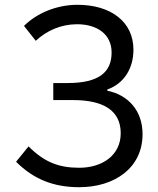

<svg xmlns="http://www.w3.org/2000/svg" viewBox="-20 -767 659 800"><path d="M310 13C457 13 574 -67 574 -208C574 -308 512 -372 427 -389V-394C497 -419 536 -482 536 -560C536 -677 441 -747 303 -747C214 -747 132 -711 80 -659L129 -597C174 -639 234 -666 301 -666C384 -666 445 -625 445 -548C445 -466 392 -421 262 -421H202V-350H285C410 -350 483 -307 483 -212C483 -119 405 -68 310 -68C224 -68 164 -92 99 -157L47 -93C121 -19 205 13 310 13Z"/></svg>

Font: Noto Sans Mono CJK JP Regular
Style: Regular
Weight: 400
Designer: Ryoko NISHIZUKA (kana & ideographs); Paul D. Hunt (Latin, Greek & Cyrillic); Wenlong ZHANG (bopomofo); Sandoll Communica
Foundry: Adobe Systems Incorporated
Version: Version 1.004;PS 1.004;hotconv 1.0.82;makeotf.lib2.5.63406